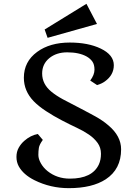

<svg xmlns="http://www.w3.org/2000/svg" viewBox="-20 -982 706 1014"><path d="M456.5 -556.6Q479 -586.9 479 -614Q479 -641.1 467.8 -657Q456.5 -672.9 437.5 -683.6Q397.9 -705.6 335 -705.6Q277.8 -705.6 240.2 -674.8Q202.6 -643.6 202.6 -593.8Q202.6 -537.6 251.5 -497.6Q275.9 -477.5 311.5 -458Q444.3 -389.2 483.4 -367.4Q522.5 -345.7 553.2 -319.3Q619.6 -263.2 619.6 -193.4Q619.6 -88.4 538.6 -35.2Q466.8 11.7 343.3 11.7Q246.6 11.7 162.1 -30.3Q103.5 -59.6 79.1 -103.5Q66.9 -126 66.9 -153.3Q66.9 -180.7 78.9 -201.9Q90.8 -223.1 108.4 -238.3Q141.1 -267.1 179.7 -274.4L206.1 -243.2Q188 -218.3 185.3 -201.4Q182.6 -184.6 182.6 -163.8Q182.6 -143.1 195.8 -119.6Q209 -96.2 231.4 -78.1Q281.2 -38.6 349.1 -38.6Q466.8 -38.6 502 -113.3Q513.2 -137.2 513.2 -169.9Q513.2 -202.6 495.4 -227.3Q477.5 -252 449.5 -271.2Q421.4 -290.5 386.2 -306.9Q351.1 -323.2 306.9 -346.2Q262.7 -369.1 222.9 -395.3Q183.1 -421.4 157.2 -448.2Q106 -502 106 -571.3Q106 -656.7 176.3 -708Q243.7 -757.3 348.6 -757.3Q445.8 -757.3 511.7 -725.6Q581.1 -692.4 581.1 -637.7Q581.1 -585.9 534.2 -552.2Q517.6 -540 492.7 -532.7ZM215.8 -826.2 436.5 -961.9 492.2 -855.5 231.4 -782.2Z"/></svg>

Font: Metamorphous
Style: Regular
Weight: 400
Designer: James Grieshaber
Foundry: James Grieshaber
Version: Version 1.001